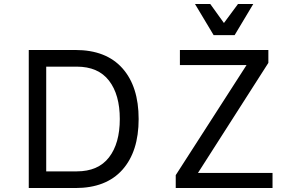

<svg xmlns="http://www.w3.org/2000/svg" viewBox="-20 -948 1480 968"><path d="M679 -348Q679 -184 597 -92Q515 0 360 0H125V-696H360Q515 -696 597 -604Q679 -512 679 -348ZM584 -348Q584 -471 529.5 -541.5Q475 -612 367 -612H213V-84H367Q475 -84 529.5 -154.5Q584 -225 584 -348ZM1354 -76V0H866V-65L1223 -620H887V-696H1333V-631L978 -76ZM1040 -928 1109 -832 1180 -928H1257L1163 -771H1057L963 -928Z"/></svg>

Font: AmikoRegular
Style: Regular
Weight: 400
Designer: Pablo Impallari, Rodrigo Fuenzalida, Andres Torresi
Foundry: Impallari Type
Version: Version 1.000; ttfautohint (v1.3)